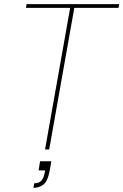

<svg xmlns="http://www.w3.org/2000/svg" viewBox="-20 -720 594 925"><path d="M197 0 318 -682H105L108 -700H554L551 -682H338L217 0ZM141 185 145 163Q169 163 180 149.5Q191 136 195 113L198 101H166L173 57H227Q225 69 223.5 80Q222 91 220 99Q210 154 189 169.5Q168 185 141 185Z"/></svg>

Font: DM Sans 24pt Thin
Style: Italic
Weight: 250
Italic angle: -10°
Designer: Colophon Foundry, Jonny Pinhorn
Foundry: Colophon Foundry
Version: Version 4.004;gftools[0.9.30]